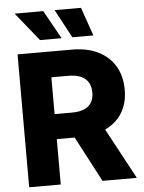

<svg xmlns="http://www.w3.org/2000/svg" viewBox="-62 -999 785 1047"><g transform="rotate(-5 330.5 -475.0)"><path d="M54.7 0V-727.5H353Q435.5 -727.5 495.4 -698Q555.2 -668.5 587.6 -614Q620.1 -559.6 620.1 -484.9Q620.1 -410.2 586.9 -357.2Q553.7 -304.2 492.4 -276.4Q431.2 -248.5 346.7 -248.5H158.2V-385.3H321.8Q361.3 -385.3 388.2 -396.2Q415 -407.2 429 -429.4Q442.9 -451.7 442.9 -484.9Q442.9 -518.6 429 -541Q415 -563.5 388.2 -575.2Q361.3 -586.9 321.8 -586.9H227.5V0ZM456.1 0 281.7 -331.5H465.8L644 0ZM360.4 -794.4 276.9 -950.2H421.4L475.6 -794.4ZM183.6 -794.4 58.1 -950.2H214.8L301.8 -794.4Z"/></g></svg>

Font: Inter 18pt ExtraBold
Style: Regular
Weight: 800
Designer: Rasmus Andersson
Foundry: rsms
Version: Version 4.001;git-66647c0bb